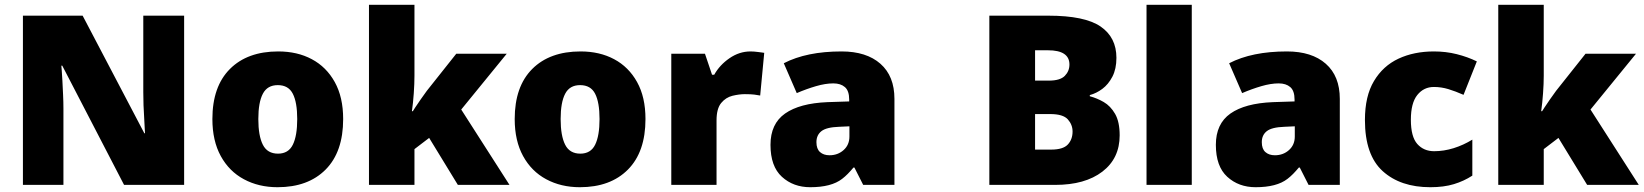

<svg xmlns="http://www.w3.org/2000/svg" viewBox="-20 -780 6934 810"><path d="M584.5 -713.9H756.8V0H503.4L242.7 -502.9H238.8Q238.8 -502.4 240.5 -482.7Q242.2 -462.9 243.2 -439.9Q244.6 -412.1 246.1 -380.6Q247.6 -349.1 247.6 -321.8V0H76.7V-713.9H328.6L588.9 -217.8H591.8Q591.8 -218.3 590.6 -237.5Q589.4 -256.8 588.4 -279.3Q584.5 -336.9 584.5 -391.1Z M1427.7 -277.8Q1427.7 -139.2 1353.8 -64.7Q1279.8 9.8 1150.9 9.8Q1071.3 9.8 1008.8 -23.9Q946.8 -57.1 911.4 -121.6Q876 -186 876 -277.8Q876 -415 950 -489Q1023.9 -563 1153.8 -563Q1234.4 -563 1295.4 -530.3Q1356.9 -497.6 1392.3 -433.8Q1427.7 -370.1 1427.7 -277.8ZM1069.8 -277.8Q1069.8 -207 1088.9 -169.4Q1107.9 -131.8 1152.8 -131.8Q1196.8 -131.8 1215.3 -169.4Q1233.9 -207 1233.9 -277.8Q1233.9 -348.1 1215.3 -384.5Q1196.8 -420.9 1151.9 -420.9Q1107.9 -420.9 1088.9 -384.5Q1069.8 -348.1 1069.8 -277.8Z M1536.6 0V-759.8H1728.5V-460.9Q1728.5 -426.8 1725.6 -386Q1722.7 -345.2 1717.8 -311H1721.7Q1721.7 -311 1724.1 -314.7Q1726.6 -318.4 1731.4 -326.2Q1741.2 -340.8 1754.9 -360.8Q1768.6 -380.9 1780.8 -397L1904.8 -553.2H2117.7L1925.8 -317.9L2129.4 0H1911.6L1790.5 -198.2L1728.5 -150.9V0Z M2703.1 -277.8Q2703.1 -139.2 2629.2 -64.7Q2555.2 9.8 2426.3 9.8Q2346.7 9.8 2284.2 -23.9Q2222.2 -57.1 2186.8 -121.6Q2151.4 -186 2151.4 -277.8Q2151.4 -415 2225.3 -489Q2299.3 -563 2429.2 -563Q2509.8 -563 2570.8 -530.3Q2632.3 -497.6 2667.7 -433.8Q2703.1 -370.1 2703.1 -277.8ZM2345.2 -277.8Q2345.2 -207 2364.3 -169.4Q2383.3 -131.8 2428.2 -131.8Q2472.2 -131.8 2490.7 -169.4Q2509.3 -207 2509.3 -277.8Q2509.3 -348.1 2490.7 -384.5Q2472.2 -420.9 2427.2 -420.9Q2383.3 -420.9 2364.3 -384.5Q2345.2 -348.1 2345.2 -277.8Z M3146 -563Q3160.6 -563 3179.2 -560.5Q3187.5 -559.6 3193.8 -558.6Q3200.2 -557.6 3204.1 -557.1L3187 -377Q3177.2 -378.9 3162.6 -380.9Q3147.9 -382.8 3122.1 -382.8Q3099.1 -382.8 3070.3 -376Q3042 -369.1 3022.5 -345.5Q3002.9 -321.8 3002.9 -272V0H2812V-553.2H2954.1L2983.9 -464.8H2993.2Q3016.1 -505.9 3057.6 -534.4Q3099.1 -563 3146 -563Z M3530.3 -563Q3635.3 -563 3694.3 -511Q3753.4 -459 3753.4 -362.8V0H3621.6L3584.5 -73.2H3580.6Q3568.4 -58.6 3556.6 -46.6Q3544.9 -34.7 3532.7 -25.4Q3487.3 9.8 3398.4 9.8Q3326.7 9.8 3278.6 -34.2Q3230.5 -78.1 3230.5 -168.9Q3230.5 -257.8 3292 -301Q3353.5 -344.2 3470.7 -349.1L3562.5 -352.1V-359.9Q3562.5 -397 3544.4 -412.6Q3526.4 -428.2 3495.6 -428.2Q3462.4 -428.2 3422.4 -416.5Q3382.3 -404.8 3341.3 -387.2L3286.6 -513.2Q3382.8 -563 3530.3 -563ZM3563.5 -204.1V-247.1L3519.5 -245.1Q3466.3 -243.2 3445.3 -226.6Q3424.3 -210 3424.3 -180.2Q3424.3 -151.9 3439.5 -138.4Q3454.6 -125 3479.5 -125Q3514.6 -125 3539.1 -147Q3563.5 -168.9 3563.5 -204.1Z M4431.6 0H4153.8V-713.9H4402.8Q4556.6 -713.9 4623.3 -668Q4689.9 -622.1 4689.9 -536.1Q4689.9 -489.3 4672.9 -456.5Q4655.8 -423.8 4630.4 -405Q4605 -386.2 4577.6 -378.9V-374Q4608.4 -365.7 4636.2 -349.6Q4665 -333 4684.3 -299.6Q4703.6 -266.1 4703.6 -209Q4703.6 -111.8 4630.6 -55.9Q4557.6 0 4431.6 0ZM4400.9 -567.9H4346.7V-439.9H4404.8Q4452.6 -439.9 4472.2 -460Q4491.7 -480 4491.7 -507.8Q4491.7 -567.9 4400.9 -567.9ZM4410.6 -298.8H4346.7V-148.9H4415Q4464.8 -148.9 4484.9 -170.4Q4504.9 -191.9 4504.9 -225.1Q4504.9 -253.9 4484.9 -276.4Q4464.8 -298.8 4410.6 -298.8Z M4816.9 -759.8H5007.8V0H4816.9Z M5409.2 -563Q5514.2 -563 5573.2 -511Q5632.3 -459 5632.3 -362.8V0H5500.5L5463.4 -73.2H5459.5Q5447.3 -58.6 5435.5 -46.6Q5423.8 -34.7 5411.6 -25.4Q5366.2 9.8 5277.3 9.8Q5205.6 9.8 5157.5 -34.2Q5109.4 -78.1 5109.4 -168.9Q5109.4 -257.8 5170.9 -301Q5232.4 -344.2 5349.6 -349.1L5441.4 -352.1V-359.9Q5441.4 -397 5423.3 -412.6Q5405.3 -428.2 5374.5 -428.2Q5341.3 -428.2 5301.3 -416.5Q5261.2 -404.8 5220.2 -387.2L5165.5 -513.2Q5261.7 -563 5409.2 -563ZM5442.4 -204.1V-247.1L5398.4 -245.1Q5345.2 -243.2 5324.2 -226.6Q5303.2 -210 5303.2 -180.2Q5303.2 -151.9 5318.4 -138.4Q5333.5 -125 5358.4 -125Q5393.6 -125 5418 -147Q5442.4 -168.9 5442.4 -204.1Z M6014.2 9.8Q5888.2 9.8 5813.2 -58.1Q5738.3 -126 5738.3 -273.9Q5738.3 -374.5 5776.4 -438Q5814.5 -502 5879.9 -532.5Q5945.3 -563 6029.3 -563Q6080.1 -563 6125.7 -551.5Q6171.4 -540 6210.4 -521L6154.3 -379.9Q6120.1 -395 6090.1 -404.1Q6060.1 -413.1 6029.3 -413.1Q5986.3 -413.1 5959.2 -379.2Q5932.1 -345.2 5932.1 -274.9Q5932.1 -203.1 5959.2 -172.6Q5986.3 -142.1 6030.3 -142.1Q6071.3 -142.1 6112.8 -155Q6154.3 -168 6191.4 -190.9V-39.1Q6156.2 -16.1 6113.8 -3.2Q6071.3 9.8 6014.2 9.8Z M6300.8 0V-759.8H6492.7V-460.9Q6492.7 -426.8 6489.7 -386Q6486.8 -345.2 6481.9 -311H6485.8Q6485.8 -311 6488.3 -314.7Q6490.7 -318.4 6495.6 -326.2Q6505.4 -340.8 6519 -360.8Q6532.7 -380.9 6544.9 -397L6668.9 -553.2H6881.8L6689.9 -317.9L6893.6 0H6675.8L6554.7 -198.2L6492.7 -150.9V0Z"/></svg>

Font: Nokora Black
Style: Regular
Weight: 900
Designer: Danh Hong
Version: Version 8.000; ttfautohint (v1.8.3)